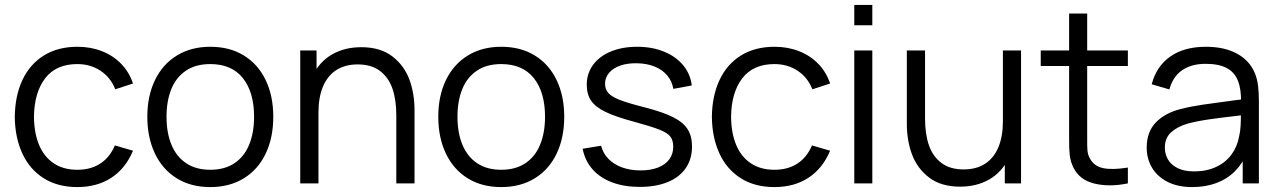

<svg xmlns="http://www.w3.org/2000/svg" viewBox="-20 -745 5194 780"><path d="M294 15Q214.3 15 157.4 -21Q100.5 -57 70.8 -121.4Q41 -185.8 40 -270Q41 -355.7 71.1 -419.9Q101.2 -484.2 158.2 -519.6Q215.3 -555 294.7 -555Q348.7 -555 394.6 -536.9Q440.5 -518.8 472.9 -485.1Q505.3 -451.3 520.3 -405.7L448.3 -382.3Q429.3 -430.5 388.3 -457.6Q347.3 -484.7 294 -484.7Q207.7 -484.7 163.3 -426.7Q119 -368.7 118 -270Q118.7 -204.5 138.7 -156.3Q158.7 -108.2 198 -81.8Q237.3 -55.3 294 -55.3Q348.7 -55.3 387.4 -80.5Q426.2 -105.7 446.7 -154.3L520.3 -132.7Q490.3 -60.7 432.3 -22.8Q374.3 15 294 15Z M834.2 15Q755 15 697.3 -21.1Q639.7 -57.2 609.1 -121.9Q578.5 -186.7 578.5 -270.7Q578.5 -355.2 609.6 -419.6Q640.7 -484 698.6 -519.5Q756.5 -555 834.2 -555Q913.7 -555 971.4 -519.1Q1029.2 -483.2 1059.7 -418.8Q1090.2 -354.5 1090.2 -270.7Q1090.2 -185.7 1059.4 -121.1Q1028.7 -56.5 970.8 -20.8Q912.8 15 834.2 15ZM834.2 -55.3Q892.7 -55.3 932.6 -82.1Q972.5 -108.8 992.3 -157.4Q1012.2 -206 1012.2 -270.7Q1012.2 -370.5 966.7 -427.6Q921.2 -484.7 834.2 -484.7Q775 -484.7 735.2 -457.8Q695.5 -431 676 -383Q656.5 -335 656.5 -270.7Q656.5 -205 676.8 -156.5Q697 -108 736.8 -81.7Q776.5 -55.3 834.2 -55.3Z M1590 -275.7Q1590 -340 1574.2 -385.3Q1558.3 -430.7 1523.4 -457Q1488.5 -483.3 1433.3 -483.3Q1381.7 -483.3 1346.1 -460.2Q1310.5 -437.2 1292.1 -393.2Q1273.7 -349.3 1273.7 -288L1221.7 -299.7Q1221.7 -380.7 1250.2 -437.9Q1278.7 -495.2 1329.6 -524.2Q1380.5 -553.3 1447.7 -553.3Q1524.7 -553.3 1573.1 -516.5Q1621.5 -479.7 1642.8 -422.8Q1664 -366 1664 -297V0H1590ZM1199.7 0V-540H1266V-407H1273.7V0Z M2016.2 15Q1937 15 1879.3 -21.1Q1821.7 -57.2 1791.1 -121.9Q1760.5 -186.7 1760.5 -270.7Q1760.5 -355.2 1791.6 -419.6Q1822.7 -484 1880.6 -519.5Q1938.5 -555 2016.2 -555Q2095.7 -555 2153.4 -519.1Q2211.2 -483.2 2241.7 -418.8Q2272.2 -354.5 2272.2 -270.7Q2272.2 -185.7 2241.4 -121.1Q2210.7 -56.5 2152.8 -20.8Q2094.8 15 2016.2 15ZM2016.2 -55.3Q2074.7 -55.3 2114.6 -82.1Q2154.5 -108.8 2174.3 -157.4Q2194.2 -206 2194.2 -270.7Q2194.2 -370.5 2148.7 -427.6Q2103.2 -484.7 2016.2 -484.7Q1957 -484.7 1917.2 -457.8Q1877.5 -431 1858 -383Q1838.5 -335 1838.5 -270.7Q1838.5 -205 1858.8 -156.5Q1879 -108 1918.8 -81.7Q1958.5 -55.3 2016.2 -55.3Z M2578.7 14.3Q2515.8 14.3 2466.8 -4.1Q2417.8 -22.5 2387.1 -57.3Q2356.3 -92.2 2347 -140.7L2422 -153Q2429.8 -122.2 2451.8 -99.6Q2473.8 -77 2507.4 -64.8Q2541 -52.7 2582.7 -52.7Q2623.2 -52.7 2653.1 -64.3Q2683 -76 2699 -97.7Q2715 -119.3 2715 -148.7Q2715 -174.7 2703.4 -189.9Q2691.8 -205.2 2659.2 -218.2Q2626.7 -231.2 2555 -250.7Q2480.3 -270.7 2439.3 -290.7Q2398.3 -310.7 2381 -336.5Q2363.7 -362.3 2363.7 -401Q2363.7 -446.5 2389.3 -481.5Q2415 -516.5 2461.5 -535.8Q2508 -555 2568.7 -555Q2629 -555 2677.4 -535.3Q2725.8 -515.7 2755.4 -479.9Q2785 -444.2 2790.3 -397.7L2715.3 -384Q2710.2 -415.3 2690.5 -438.7Q2670.8 -462 2639.3 -474.7Q2607.8 -487.3 2567.7 -488Q2529.7 -488.8 2500.2 -478.6Q2470.8 -468.3 2454.4 -449.1Q2438 -429.8 2438 -404.7Q2438 -382.5 2451.2 -367.4Q2464.3 -352.3 2497.5 -339.2Q2530.7 -326.2 2596 -309.7Q2671.7 -290.3 2713.5 -269.4Q2755.3 -248.5 2773.3 -220.3Q2791.3 -192.2 2791.3 -149.7Q2791.3 -99 2765.8 -61.9Q2740.3 -24.8 2692.3 -5.2Q2644.3 14.3 2578.7 14.3Z M3126 15Q3046.3 15 2989.4 -21Q2932.5 -57 2902.8 -121.4Q2873 -185.8 2872 -270Q2873 -355.7 2903.1 -419.9Q2933.2 -484.2 2990.2 -519.6Q3047.3 -555 3126.7 -555Q3180.7 -555 3226.6 -536.9Q3272.5 -518.8 3304.9 -485.1Q3337.3 -451.3 3352.3 -405.7L3280.3 -382.3Q3261.3 -430.5 3220.3 -457.6Q3179.3 -484.7 3126 -484.7Q3039.7 -484.7 2995.3 -426.7Q2951 -368.7 2950 -270Q2950.7 -204.5 2970.7 -156.3Q2990.7 -108.2 3030 -81.8Q3069.3 -55.3 3126 -55.3Q3180.7 -55.3 3219.4 -80.5Q3258.2 -105.7 3278.7 -154.3L3352.3 -132.7Q3322.3 -60.7 3264.3 -22.8Q3206.3 15 3126 15Z M3450.5 -642.3V-725H3523.8V-642.3ZM3450.5 0V-540H3523.8V0Z M3880.3 13.3Q3803.3 13.3 3754.9 -23.5Q3706.5 -60.3 3685.2 -117.2Q3664 -174 3664 -243V-540H3738V-264.3Q3738 -200 3753.8 -154.7Q3769.7 -109.3 3804.6 -83Q3839.5 -56.7 3894.7 -56.7Q3946.3 -56.7 3981.9 -79.8Q4017.5 -102.8 4035.9 -146.8Q4054.3 -190.7 4054.3 -252L4106.3 -240.3Q4106.3 -159.3 4077.8 -102.1Q4049.3 -44.8 3998.4 -15.8Q3947.5 13.3 3880.3 13.3ZM4062 0V-133H4054.3V-540H4128V0Z M4562 0Q4487 15.5 4426.3 0.8Q4365.7 -13.8 4340.7 -64.3Q4328.8 -88.8 4325.9 -113.8Q4323 -138.8 4323.3 -181.5V-195.7V-690H4396.7V-198.3V-182.3Q4396.2 -149.8 4397.9 -132.6Q4399.7 -115.3 4407.7 -101.3Q4424.8 -69.3 4462.2 -61.8Q4499.5 -54.3 4562 -64.3ZM4208 -477V-540H4562V-477Z M4823.2 15Q4764.2 15 4722.4 -6.6Q4680.7 -28.2 4659.6 -64.5Q4638.5 -100.8 4638.5 -145Q4638.5 -208.7 4675 -247Q4711.5 -285.3 4775.8 -302Q4818.2 -312.7 4867.2 -319.9Q4916.2 -327.2 5000.5 -338.2Q5013.8 -339.8 5025.9 -341.2Q5038 -342.7 5048.2 -344.3L5021.8 -328.7Q5022.8 -382.8 5009 -417.3Q4995.2 -451.8 4963.2 -468.8Q4931.2 -485.7 4877.8 -485.7Q4821 -485.7 4783.2 -460.2Q4745.3 -434.7 4730.5 -381.7L4658.8 -402.7Q4677.8 -475.7 4734.2 -515.3Q4790.5 -555 4879.2 -555Q4953.7 -555 5005.2 -527.1Q5056.8 -499.2 5078.2 -447Q5087.3 -425 5090.8 -397.1Q5094.2 -369.2 5094.2 -335.3V0H5028.5V-135.7L5047.5 -127.3Q5028.8 -81.3 4996.8 -49.3Q4964.8 -17.3 4920.9 -1.2Q4877 15 4823.2 15ZM4831.5 -48.7Q4881.7 -48.7 4920.3 -66.8Q4959 -84.8 4982.8 -117Q5006.5 -149.2 5013.8 -190.7Q5018.7 -210.3 5019.9 -232.8Q5021.2 -255.2 5021.2 -285.5V-294.7L5049.2 -280L5015.5 -275.7Q4942.8 -267.3 4893.5 -260.3Q4844.2 -253.3 4805.5 -243Q4764.7 -231.3 4738.4 -208.2Q4712.2 -185.2 4712.2 -145Q4712.2 -119.8 4724.4 -97.9Q4736.7 -76 4763.5 -62.3Q4790.3 -48.7 4831.5 -48.7Z"/></svg>

Font: Manrope
Style: Regular
Weight: 400
Designer: Mikhail Sharanda
Foundry: Mikhail Sharanda
Version: Version 4.503